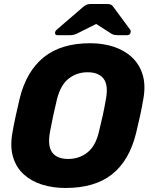

<svg xmlns="http://www.w3.org/2000/svg" viewBox="-20 -925 752 955"><path d="M305.7 10Q242.7 10 189.1 -6.8Q135.5 -23.6 98.2 -57.6Q61 -91.6 45.3 -142.7Q29.5 -193.8 41.3 -262.3Q48.6 -304.8 58.1 -348.1Q67.5 -391.5 77.9 -435.2Q110.9 -569.6 197.1 -639.8Q283.4 -710 428.9 -710Q492.2 -710 545.7 -692.4Q599.1 -674.8 636.4 -639.9Q673.6 -605.1 689.4 -553.9Q705.1 -502.8 693.4 -435.2Q686 -391.5 676.6 -348.1Q667.1 -304.8 656.7 -262.3Q622.7 -125.2 536.8 -57.6Q450.9 10 305.7 10ZM319.5 -134.4Q373.5 -134.4 414.2 -166.1Q454.9 -197.7 471.6 -267.9Q482.6 -311.6 491.1 -350.6Q499.5 -389.6 506.9 -432.1Q519.8 -502.3 495 -533.9Q470.3 -565.6 415.7 -565.6Q361.6 -565.6 321.5 -533.9Q281.4 -502.3 263.6 -432.1Q253.2 -389.6 244.8 -350.6Q236.4 -311.6 228.4 -267.9Q216.1 -197.7 240.1 -166.1Q264 -134.4 319.5 -134.4ZM266.3 -750Q252.1 -750 254 -763.7Q255.3 -771.7 262.4 -777.5L390.6 -887.9Q403 -898.9 411.4 -901.9Q419.9 -905 429.4 -905H514.4Q524.2 -905 531.4 -901.9Q538.5 -898.9 545.9 -887.9L627 -777.9Q631.7 -772.1 629.7 -764.1Q627.1 -750 612.2 -750H565.4Q556.9 -750 549.4 -751.4Q542 -752.8 534.6 -757L458.4 -805.8L361.1 -757Q352.4 -753.4 344.6 -751.7Q336.9 -750 328.4 -750Z"/></svg>

Font: Rubik Light
Style: Italic
Weight: 300
Italic angle: -12°
Designer: Hubert and Fischer
Foundry: Hubert and Fischer
Version: Version 2.300;gftools[0.9.30]